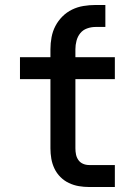

<svg xmlns="http://www.w3.org/2000/svg" viewBox="-20 -749 540 769"><path d="M337 0Q316 0 295.5 -3.5Q275 -7 256 -16Q237 -25 222 -40Q207 -55 198 -74Q189 -93 185.5 -113.5Q182 -134 182 -155V-432H60V-520H182V-552Q182 -576 186.5 -600Q191 -624 202 -645Q213 -666 230 -683Q247 -700 268.5 -710.5Q290 -721 314 -725Q338 -729 362 -729H402V-641H362Q345 -641 328.5 -635Q312 -629 301.5 -616Q291 -603 286.5 -586Q282 -569 282 -552V-520H440V-432H282V-155Q282 -142 284.5 -130Q287 -118 294 -108Q301 -98 312.5 -93Q324 -88 337 -88H440V0Z"/></svg>

Font: Iosevka SS04 Semibold
Style: Regular
Weight: 600
Monospace: yes
Designer: Belleve Invis
Foundry: Belleve Invis
Version: Version 19.0.0; ttfautohint (v1.8.4)